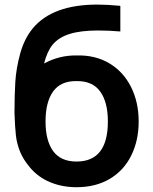

<svg xmlns="http://www.w3.org/2000/svg" viewBox="-20 -782 652 818"><path d="M306.2 15.6Q245.8 15.6 194.8 -5.2Q143.8 -26 108.3 -67.7Q79.2 -102.1 65.6 -135.4Q52.1 -168.8 47.9 -203.6Q43.8 -238.5 41.7 -301Q41.7 -376 45.3 -433.9Q49 -491.7 66.1 -554.2Q83.3 -616.7 119.8 -661.5Q204.2 -762.5 394.8 -762.5Q436.5 -762.5 490.6 -757.3L492.7 -756.2V-647.9Q445.8 -652.1 397.9 -652.1Q324 -652.1 277.1 -637.5Q230.2 -622.9 204.2 -591.7Q181.2 -563.5 167.7 -511.5Q233.3 -546.9 306.2 -545.8Q385.4 -547.9 445.3 -512.5Q505.2 -477.1 538 -412Q570.8 -346.9 570.8 -264.6Q570.8 -183.3 539.1 -119.3Q507.3 -55.2 447.4 -19.8Q387.5 15.6 306.2 15.6ZM306.2 -436.5Q238.5 -437.5 206.2 -392.2Q174 -346.9 174 -264.6Q174 -183.3 206.2 -138.5Q238.5 -93.8 306.2 -93.8Q439.6 -93.8 439.6 -264.6Q439.6 -346.9 406.8 -392.2Q374 -437.5 306.2 -436.5Z"/></svg>

Font: Vladivostok Bold
Style: Regular
Weight: 700
Width: 4
Designer: Michael Sharanda
Foundry: Michael Sharanda
Version: Version 1.005